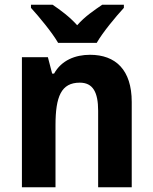

<svg xmlns="http://www.w3.org/2000/svg" viewBox="-20 -786 642 806"><path d="M224 -606H386C411 -650 466 -716 500 -753V-766H409C377 -744 336 -717 304 -680C272 -716 232 -745 201 -766H110V-753C144 -716 200 -648 224 -606ZM358 -556C296 -556 238 -533 207 -477H199L181 -546H72V0H213V-260C213 -381 237 -439 315 -439C370 -439 392 -399 392 -321V0H533V-358C533 -493 465 -556 358 -556Z"/></svg>

Font: Noto Sans Malayalam SemiCondensed
Style: Bold
Weight: 700
Width: 4
Designer: Jelle Bosma - Monotype Design Team
Foundry: Monotype Imaging Inc.
Version: Version 2.104